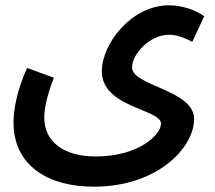

<svg xmlns="http://www.w3.org/2000/svg" viewBox="-20 -473 809 724"><path d="M31 -11C31 151 161 231 333 231C575 231 712 83 712 -24C712 -135 478 -148 478 -219C478 -268 543 -342 618 -342C648 -342 681 -328 705 -315L750 -412C721 -433 670 -453 618 -453C475 -453 364 -308 364 -204C364 -67 587 -62 587 -7C587 37 500 117 342 117C222 117 147 63 147 -29C147 -70 159 -116 183 -180L82 -217C41 -125 31 -55 31 -11Z"/></svg>

Font: Noto Sans Arabic SemCond SemBd
Style: Regular
Weight: 600
Width: 4
Designer: Monotype Design Team, Nadine Chahine, Nizar Qandah and Khaled Hosny
Foundry: Monotype Imaging Inc.
Version: Version 2.012